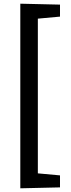

<svg xmlns="http://www.w3.org/2000/svg" viewBox="-20 -790 385 1040"><path d="M90 230V-770L305 -765V-700L185 -689V149L305 160V225Z"/></svg>

Font: Bitter
Style: Regular
Weight: 400
Designer: Sol Matas
Foundry: Sol Matas
Version: Version 1.300;PS 001.300;hotconv 1.0.70;makeotf.lib2.5.58329